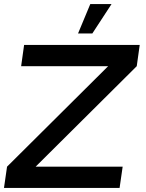

<svg xmlns="http://www.w3.org/2000/svg" viewBox="-50 -920 716 940"><path d="M-30.5 0 -15.5 -104 479.5 -596H53.5L68 -700H634L619.5 -596L124.5 -104H550.5L535.5 0ZM332 -756 392 -900H496L402 -756Z"/></svg>

Font: Urbanist SemiBold
Style: Italic
Weight: 600
Italic angle: -8°
Designer: Corey Hu
Foundry: Corey Hu
Version: Version 1.321; ttfautohint (v1.8.4.7-5d5b)